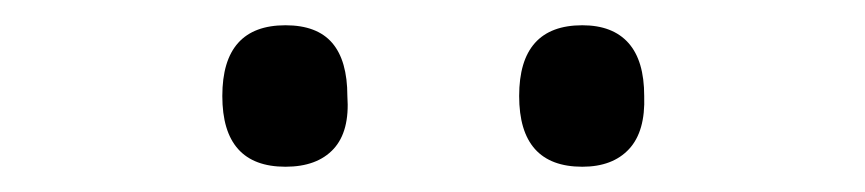

<svg xmlns="http://www.w3.org/2000/svg" viewBox="-20 -808 685 152"><path d="M206 -676Q181 -676 168.5 -690Q156 -704 156 -732Q156 -760 168.5 -774Q181 -788 206 -788Q231 -788 243 -774Q255 -760 255 -732Q257 -704 244 -690Q231 -676 206 -676ZM441 -676Q416 -676 403.5 -690Q391 -704 391 -732Q391 -760 403.5 -774Q416 -788 441 -788Q465 -788 477.5 -774Q490 -760 490 -732Q491 -704 478 -690Q465 -676 441 -676Z"/></svg>

Font: Playwrite FR Moderne Light
Style: Regular
Weight: 300
Version: Version 1.002